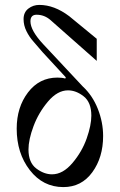

<svg xmlns="http://www.w3.org/2000/svg" viewBox="-20 -750 490 782"><path d="M192 -40Q236 -40 275 -86Q314 -132 333 -186Q352 -240 352 -279Q352 -333 321 -357.5Q290 -382 257 -382Q214 -382 175.5 -336.5Q137 -291 116.5 -236Q96 -181 96 -141Q96 -88 127.5 -64Q159 -40 192 -40ZM238 12Q155 12 101.5 -57Q48 -126 48 -226Q48 -313 94 -373.5Q140 -434 214 -434Q234 -434 246 -430L248 -435L153 -538Q133 -562 116 -581Q99 -600 87.5 -623.5Q76 -647 76 -672Q76 -700 95.5 -715Q115 -730 140 -730Q201 -730 262 -684L374 -592V-502L186 -668Q161 -690 129 -690Q104 -690 104 -663Q104 -626 156 -570L317 -398Q357 -361 378.5 -306.5Q400 -252 400 -196Q400 -109 356 -48.5Q312 12 238 12Z"/></svg>

Font: Old Standard TT
Style: Regular
Weight: 400
Designer: Alexey Kryukov <alexios@thessalonica.org.ru>
Version: Version 1.0